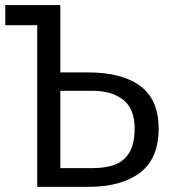

<svg xmlns="http://www.w3.org/2000/svg" viewBox="-20 -726 655 746"><path d="M214.4 -706.2V-444.6H323.1Q454.4 -444.6 525.4 -391.5Q596.4 -338.5 596.4 -227.2Q596.4 -109.2 523.6 -54.6Q450.8 0 323.6 0H124.6V-628.2H0.5V-706.2ZM214.4 -373.3V-72.8H339Q390.3 -72.8 425.9 -85.9Q461.5 -99 482.3 -132.8Q503.1 -166.7 503.1 -226.2Q503.1 -303.6 458.7 -338.5Q414.4 -373.3 337.4 -373.3Z"/></svg>

Font: Fira Code Fixed
Style: Regular
Weight: 400
Monospace: yes
Designer: Carrois Corporate, Edenspiekermann AG, Nikita Prokopov
Foundry: Carrois Corporate, Edenspiekermann AG, Nikita Prokopov
Version: Version 5.002